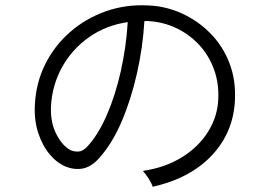

<svg xmlns="http://www.w3.org/2000/svg" viewBox="-20 -735 1040 738"><path d="M567 -17Q563 -30 551 -49Q539 -68 529 -78Q616 -91 680 -131Q744 -171 780 -229Q816 -287 819 -353Q822 -415 802.5 -468.5Q783 -522 745.5 -562.5Q708 -603 657.5 -627Q607 -651 549 -654H535Q529 -552 506 -451Q483 -350 446.5 -265.5Q410 -181 360 -126Q331 -94 299 -87.5Q267 -81 232 -95Q198 -109 170 -143Q142 -177 126.5 -225.5Q111 -274 114 -331Q118 -416 153.5 -487.5Q189 -559 249 -611.5Q309 -664 386.5 -691.5Q464 -719 552 -714Q619 -711 680 -683Q741 -655 788.5 -607Q836 -559 861.5 -493.5Q887 -428 883 -349Q877 -226 794.5 -138Q712 -50 567 -17ZM251 -158Q264 -152 281 -152.5Q298 -153 315 -171Q357 -216 390 -291.5Q423 -367 444 -460Q465 -553 471 -650Q388 -638 323 -592.5Q258 -547 219.5 -478.5Q181 -410 176 -328Q173 -265 196.5 -219.5Q220 -174 251 -158Z"/></svg>

Font: Zen Kaku Gothic New
Style: Regular
Weight: 400
Designer: Yoshimichi Ohira
Foundry: Positype
Version: Version 1.001